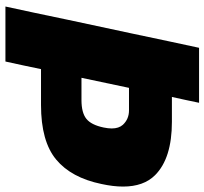

<svg xmlns="http://www.w3.org/2000/svg" viewBox="-43 -710 753 707"><g transform="rotate(90 333.5 -356.5)"><path d="M4 0Q16.5 -57 27.5 -109Q38.5 -161 53 -230.5L105 -473.5Q120 -544 131.5 -599Q143 -653.5 156 -713H358.5Q353 -687 347.8 -662.2Q342.5 -637.5 337 -613H428.5Q563 -613 625 -551Q667 -509 667 -433Q667 -397 657.5 -353.5Q634.5 -242.5 567.5 -186.8Q500.5 -131 366.5 -131H234.5Q227.5 -97 220.8 -65.5Q214 -34 206.5 0ZM386.5 -455H303.5L266.5 -280H348.5Q395 -280 417.5 -298Q440 -316 449.5 -361.5Q453 -378 453 -391.5Q453 -417.5 439.5 -432.5Q418.5 -455 386.5 -455Z"/></g></svg>

Font: Heraclito ExtraBold
Style: Italic
Weight: 800
Italic angle: -12°
Designer: Kostas Bartsokas (font) & Cristiano Sobral (main changes)
Foundry: Kostas Bartsokas (font) & Cristiano Sobral (main changes)
Version: Version 1.00;July 8, 2020;FontCreator 13.0.0.2655 64-bit